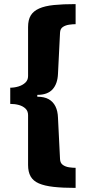

<svg xmlns="http://www.w3.org/2000/svg" viewBox="-20 -757 429 937"><path d="M349 160Q286 160 241.5 155Q197 150 169.5 138Q142 126 129.5 104Q117 82 117 48V-195Q117 -215 104.5 -227Q92 -239 72.5 -244.5Q53 -250 30 -250V-329Q50 -329 70 -335Q90 -341 103.5 -353.5Q117 -366 117 -386V-625Q117 -660 130 -681.5Q143 -703 171 -715.5Q199 -728 243 -732.5Q287 -737 349 -737V-639Q335 -639 317.5 -636.5Q300 -634 287 -625.5Q274 -617 273 -598L263 -397Q261 -348 236.5 -321Q212 -294 162 -294V-285Q196 -285 217.5 -273Q239 -261 250.5 -238Q262 -215 263 -182L273 20Q274 39 287 48Q300 57 317.5 59.5Q335 62 349 62Z"/></svg>

Font: Archivo SemiBold Black
Style: Regular
Weight: 900
Version: Version 2.001